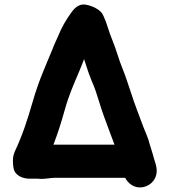

<svg xmlns="http://www.w3.org/2000/svg" viewBox="-20 -750 757 858"><path d="M491.7 -103.5H226C223.6 -103.5 221.4 -103.5 218.8 -103.3C238.1 -154.9 250.9 -193 269 -257.6C288.3 -327.2 308.7 -370.5 333.5 -430.1C342.4 -450.2 348.5 -467.4 355.8 -485.6C358.1 -479.2 361.1 -470.5 364 -460.4C372.2 -433.9 380.5 -410.5 389.5 -389.1C404.1 -355.9 412 -331.1 423 -295.4C436.5 -250 451.9 -209.7 467.3 -168.5C475.5 -148.1 482.3 -126.6 491.7 -103.5ZM164 49.5C187.6 49.5 207.1 44.5 226 44.5H539.5C544.9 55.9 554.9 67.9 567.1 75.9C602.1 98.9 644.8 85.4 665.5 58C689.3 26.6 679.8 -7.5 668.9 -38.8C662.4 -61.8 657.2 -80.9 649 -105.4C641.5 -136.5 629.7 -158.3 619.7 -185.3C600.4 -237.8 581.6 -284.4 563.9 -339.9L546.9 -390.9C534.9 -428.2 518.2 -463.3 506 -503.6C489.8 -556.2 475.8 -581.7 461.9 -626.8L452.9 -653.9C452.8 -654.2 452.6 -654.6 452.5 -654.9L440.5 -682.9C430.1 -707.1 390.1 -725 361.9 -729.4C338.5 -733 318 -720.3 302 -698.4C276.9 -665.1 255.1 -627.4 238.4 -585.7C230.6 -566.8 221.6 -549.9 213.4 -527.5C181.2 -449.3 153.1 -389.1 127 -298.5C101.8 -212 80.9 -147.1 46.7 -74.3C46.6 -74.1 46.4 -73.6 46.3 -73.3L42.3 -62.3C35.8 -44.5 36.9 -17.9 40.7 1.9C47.1 34.8 80.5 48.5 114 48.5H147C153.2 48.5 158.6 49.5 164 49.5Z"/></svg>

Font: Smoothie
Style: SeBd
Weight: 600
Foundry: Cannot Into Space Fonts
Version: Version 0.8